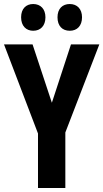

<svg xmlns="http://www.w3.org/2000/svg" viewBox="-20 -935 514 955"><path d="M85 -849C85 -806 110 -782 145 -782C182 -782 206 -807 206 -849C206 -890 182 -915 145 -915C110 -915 85 -892 85 -849ZM266 -849C266 -806 290 -782 327 -782C364 -782 388 -807 388 -849C388 -890 364 -915 327 -915C291 -915 266 -892 266 -849ZM238 -424 142 -714H0L169 -271V0H305V-276L474 -714H333Z"/></svg>

Font: Noto Sans Georgian ExtraCondensed Bold
Style: Regular
Weight: 700
Width: 2
Designer: Monotype Design Team, Akaki Razmadze
Foundry: Google LLC
Version: Version 2.005